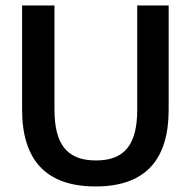

<svg xmlns="http://www.w3.org/2000/svg" viewBox="-20 -670 698 702"><path d="M329.2 11.7C513.3 11.7 596.7 -87.5 596.7 -269.2V-650H481.7V-269.2C481.7 -145.8 439.2 -83.3 330.8 -83.3C222.5 -83.3 179.2 -145.8 179.2 -269.2V-650H60.8V-269.2C60.8 -87.5 145.8 11.7 329.2 11.7Z"/></svg>

Font: Familjen Grotesk Medium
Style: Regular
Weight: 500
Designer: Anders Wikstroem, Jonas Baeckman, Matilda Gysing, Kristian Moeller
Foundry: Familjen STHLM AB
Version: Version 2.000